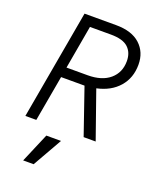

<svg xmlns="http://www.w3.org/2000/svg" viewBox="-171 -799 942 1155"><g transform="rotate(20 300.0 -222.0)"><path d="M42 0 166 -700H368Q469 -700 522.5 -651Q576 -602 576 -522Q576 -437 525.5 -379Q475 -321 386 -302L492 0H415L314 -293Q308 -293 301 -293H164L112 0ZM175 -358H310Q401 -358 452 -401.5Q503 -445 503 -518Q503 -573 469 -604.5Q435 -636 358 -636H224ZM121 256 201 68H295L188 256Z"/></g></svg>

Font: DM Mono Light
Style: Italic
Weight: 300
Italic angle: -10°
Designer: Colophon Foundry
Foundry: Colophon Foundry
Version: Version 1.000; ttfautohint (v1.8.2.53-6de2)